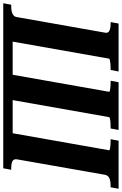

<svg xmlns="http://www.w3.org/2000/svg" viewBox="174 -946 750 1182"><g transform="rotate(90 549.0 -355.0)"><path d="M840 0H136L148 -58H852ZM-22 0 -13 -49H-4Q14 -49 28 -52Q42 -55 51.5 -62.5Q61 -70 63 -83L159 -626Q162 -640 155 -647.5Q148 -655 134.5 -658Q121 -661 103 -661H94L103 -710H398L389 -661H381Q367 -661 353.5 -660Q340 -659 330 -657Q320 -655 319 -651L204 0ZM994 0H768L883 -651Q884 -655 874.5 -657Q865 -659 851 -660Q837 -661 823 -661H815L824 -710H1120L1111 -661H1102Q1084 -661 1069.5 -658Q1055 -655 1046 -647.5Q1037 -640 1034 -626L939 -85Q937 -71 943 -63Q949 -55 963 -52Q977 -49 994 -49H1003ZM564 0H408L523 -651Q524 -655 514.5 -657Q505 -659 491.5 -660Q478 -661 464 -661H455L464 -710H758L749 -661H740Q724 -661 710 -660Q696 -659 688 -657Q680 -655 679 -651Z"/></g></svg>

Font: Roboto Serif 72pt SemiCondensed SemiBold
Style: Italic
Weight: 600
Width: 4
Italic angle: -10°
Designer: Greg Gazdowicz
Foundry: Commercial Type
Version: Version 1.008